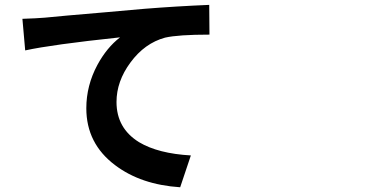

<svg xmlns="http://www.w3.org/2000/svg" viewBox="-20 -749 1540 807"><path d="M737.3 38.1Q572.3 27.3 463.9 -54.7Q342.8 -145.5 342.8 -293.9Q342.8 -389.6 389.6 -476.6Q428.7 -548.8 484.4 -591.8H482.4Q197.3 -561.5 85.9 -537.1L74.2 -669.9Q135.7 -671.9 168.9 -674.8Q224.6 -680.7 431.6 -698.2Q532.2 -707 585.9 -711.9Q720.7 -722.7 859.4 -728.5L860.4 -603.5Q729.5 -603.5 673.8 -590.8Q587.9 -567.4 528.3 -486.3Q469.7 -407.2 469.7 -320.3Q469.7 -210 564.5 -151.4Q644.5 -103.5 782.2 -95.7Z"/></svg>

Font: Bpmf GenYo Gothic B
Style: B
Weight: 700
Foundry: But Ko
Version: Version 1.320